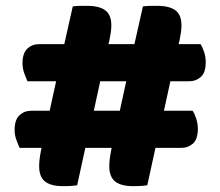

<svg xmlns="http://www.w3.org/2000/svg" viewBox="-20 -635 754 657"><path d="M484 -1Q470 1 458.5 1.5Q447 2 436 2Q394 2 374 -14Q354 -30 354 -66Q354 -89 360 -118L362 -129H272L244 -1Q230 1 218.5 1.5Q207 2 196 2Q154 2 134 -14Q114 -30 114 -66Q114 -89 120 -118L122 -129H47Q42 -140 36 -156.5Q30 -173 30 -190Q30 -225 46.5 -240.5Q63 -256 87 -256H150L172 -357H74Q69 -368 63 -384.5Q57 -401 57 -418Q57 -453 73.5 -468.5Q90 -484 114 -484H200L229 -613Q243 -615 255 -615Q267 -615 278 -615Q320 -615 340.5 -599.5Q361 -584 361 -548Q361 -537 359 -523Q357 -509 354 -495L351 -484H440L469 -613Q483 -615 495 -615Q507 -615 518 -615Q560 -615 580.5 -599.5Q601 -584 601 -548Q601 -537 599 -523Q597 -509 594 -495L591 -484H666Q673 -474 678.5 -457Q684 -440 684 -422Q684 -387 667.5 -372Q651 -357 628 -357H563L541 -256H639Q646 -246 651.5 -229Q657 -212 657 -194Q657 -159 640.5 -144Q624 -129 601 -129H512ZM301 -256H390L412 -357H323Z"/></svg>

Font: Baloo Chettan
Style: Regular
Weight: 400
Designer: Maithili Shingre and Ek Type
Foundry: Ek Type
Version: Version 1.443;PS 1.000;hotconv 16.6.51;makeotf.lib2.5.65220;